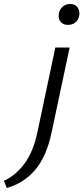

<svg xmlns="http://www.w3.org/2000/svg" viewBox="-149 -655 419 965"><path d="M40 5 129 -416H201L110 12Q85 131 28.5 198Q-28 265 -115 290L-129 254Q-68 225 -24.5 165.5Q19 106 40 5ZM193 -530Q176 -530 164.5 -537.5Q153 -545 148.5 -558.5Q144 -572 147 -588Q151 -608 166 -621.5Q181 -635 203 -635Q220 -635 231 -627.5Q242 -620 247 -606.5Q252 -593 249 -576Q245 -555 230 -542.5Q215 -530 193 -530Z"/></svg>

Font: Ysabeau Office Medium
Style: Italic
Weight: 500
Italic angle: -12°
Designer: Christian Thalmann (Catharsis Fonts)
Version: Version 2.001;gftools[0.9.30]; featfreeze: tnum,lnum,ss02